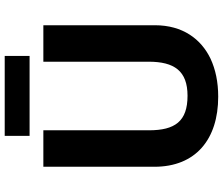

<svg xmlns="http://www.w3.org/2000/svg" viewBox="-84 -830 924 795"><g transform="rotate(-90 377.5 -432.0)"><path d="M379 -117C273 -117 236 -169 236 -277V-714H85V-254C85 -83 199 10 375 10C436 10 488 -1 533 -22C614 -61 671 -137 671 -252V-714H520V-278C520 -172 482 -117 379 -117ZM213 -874V-771H544V-874Z"/></g></svg>

Font: Passageway
Style: Regular
Weight: 700
Foundry: Ascender Corporation
Version: Version 1.11